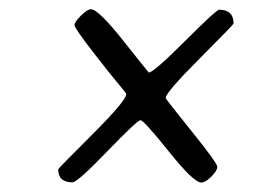

<svg xmlns="http://www.w3.org/2000/svg" viewBox="-20 -487 586 409"><path d="M333 -278.3Q333 -275.9 387.9 -207.8Q442.9 -139.6 442.9 -131.6Q442.9 -123.5 430.2 -110.8Q417.5 -98.1 408.7 -98.1Q392.6 -98.1 339.4 -164.6Q286.1 -231 279.3 -231Q272.5 -231 208.7 -164.8Q145 -98.6 134.3 -98.6Q104 -98.6 104 -126.5Q104 -127.9 176.5 -200.4Q249 -272.9 249 -286.6Q249 -288.6 232.4 -308.1Q215.8 -327.6 177.2 -377.4Q138.7 -427.2 138.7 -433.6Q138.7 -439.9 152.3 -453.6Q166 -467.3 173.8 -467.3Q189.5 -467.3 242.9 -399.9Q296.4 -332.5 296.9 -332.5Q307.1 -332.5 374 -399.4Q440.9 -466.3 446.8 -466.3Q477.5 -466.3 477.5 -437Q477.5 -434.6 405.3 -362.3Q333 -290 333 -278.3Z"/></svg>

Font: Averia Sans Libre Light
Style: Italic
Weight: 300
Italic angle: -8.5°
Version: Version 1.002